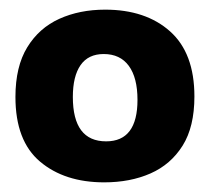

<svg xmlns="http://www.w3.org/2000/svg" viewBox="-20 -692 435 398"><path d="M196 -314Q114 -314 63 -357Q12 -400 12 -491Q12 -554 36.5 -594Q61 -634 103 -653Q145 -672 198 -672Q282 -672 332.5 -627Q383 -582 383 -492Q383 -429 358.5 -390Q334 -351 292 -332.5Q250 -314 196 -314ZM200 -399Q265 -399 265 -485Q265 -531 247 -555.5Q229 -580 195 -580Q163 -580 147 -557Q131 -534 131 -491Q131 -399 200 -399Z"/></svg>

Font: Bricolage Grotesque 96pt Bricolage Grotesque 48pt Regular
Style: Bold
Weight: 700
Designer: Mathieu Triay
Foundry: Atelier Triay
Version: Version 1.001; ttfautohint (v1.8.4.7-5d5b);gftools[0.9.33.de